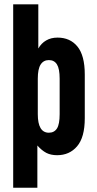

<svg xmlns="http://www.w3.org/2000/svg" viewBox="-20 -710 450 888"><path d="M41 -689.9H157.2V-485.8Q171.4 -510.3 193.4 -522.9Q215.8 -536.1 246.1 -536.1Q304.2 -536.1 337.9 -495.1Q372.1 -453.6 372.1 -365.2V-163.1Q372.1 -74.7 336.4 -33.2Q301.3 7.8 244.1 7.8Q215.3 7.8 194.3 -2.9Q172.9 -14.2 152.8 -37.1V158.2H41ZM243.7 -116.2Q255.9 -135.7 255.9 -182.1V-346.2Q255.9 -391.6 243.7 -411.6Q231.4 -432.1 206.1 -432.1Q181.2 -432.1 168 -411.6Q154.8 -391.1 154.8 -346.2V-182.1Q154.8 -96.2 206.1 -96.2Q231 -96.2 243.7 -116.2Z"/></svg>

Font: D-DIN Condensed
Style: DINCondensed-Bold
Weight: 700
Width: 3
Designer: Charles Nix
Foundry: Datto Inc.
Version: Version 1.10